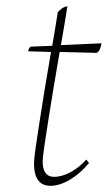

<svg xmlns="http://www.w3.org/2000/svg" viewBox="-20 -589 351 621"><path d="M143 12Q90 12 90 -61Q90 -74 95 -109.5Q100 -145 108 -196Q116 -247 125.5 -305.5Q135 -364 145 -421L71 -423Q73 -434 79 -438L149 -441Q154 -470 158.5 -497.5Q163 -525 167 -550Q175 -558 181.5 -562.5Q188 -567 198 -569Q194 -542 188.5 -510Q183 -478 177 -443L308 -449Q308 -442 303.5 -431Q299 -420 292 -418L173 -421Q163 -364 153.5 -306.5Q144 -249 136 -198.5Q128 -148 123 -113Q118 -78 118 -67Q118 -17 155 -17Q180 -17 208 -32Q236 -47 259 -73L268 -62Q240 -28 206.5 -8Q173 12 143 12Z"/></svg>

Font: Petrona Thin
Style: Italic
Weight: 100
Italic angle: -9°
Designer: Ringo R. Seeber
Foundry: Ringo R. Seeber
Version: Version 2.001; ttfautohint (v1.8.3)